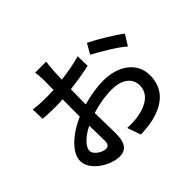

<svg xmlns="http://www.w3.org/2000/svg" viewBox="-181 -1063 1361 1361"><g transform="rotate(-45 500.0 -382.5)"><path d="M721 -695 677 -619C740 -586 860 -515 908 -471L957 -551C907 -590 795 -658 721 -695ZM317 -268 320 -113C320 -80 306 -67 286 -67C252 -67 192 -101 192 -141C192 -181 244 -232 317 -268ZM115 -632 118 -536C151 -533 189 -531 250 -531C269 -531 291 -532 316 -534L315 -423V-361C197 -310 94 -221 94 -136C94 -40 227 40 314 40C373 40 412 9 412 -97L408 -304C474 -325 543 -337 613 -337C704 -337 773 -294 773 -217C773 -133 700 -89 616 -73C579 -65 536 -65 496 -66L532 36C569 34 614 31 659 21C806 -14 875 -97 875 -216C875 -344 763 -424 614 -424C553 -424 479 -413 406 -392V-427L408 -543C477 -551 551 -563 609 -576L607 -674C552 -658 480 -644 410 -636L414 -728C416 -752 419 -786 422 -805H312C315 -787 318 -747 318 -726L317 -626C292 -625 269 -624 248 -624C211 -624 172 -625 115 -632Z"/></g></svg>

Font: Noto Sans CJK TC Medium
Style: Regular
Weight: 500
Designer: Ryoko NISHIZUKA 西塚涼子 (kana, bopomofo & ideographs); Paul D. Hunt (Latin, Greek & Cyrillic); Sandoll Communications 산돌커뮤니
Foundry: Adobe
Version: Version 2.004;hotconv 1.0.118;makeotfexe 2.5.65603